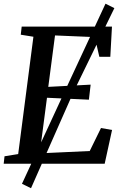

<svg xmlns="http://www.w3.org/2000/svg" viewBox="-22 -887 664 1040"><path d="M-2 0 2.5 -40.5 76.5 -52.5 159 -688 90.5 -699 95.5 -743H584.5L575.5 -579.5H516L491.5 -686L276 -695L239.5 -416.5L469 -428.5L459.5 -347L232.5 -357.5L193 -56.5L464 -69L525 -193.5L585 -183L545 0ZM97 108.5 337.5 -411.5 549.5 -867 597.5 -843 377 -390.5 146 132.5Z"/></svg>

Font: Merriweather 24pt Medium
Style: Italic
Weight: 500
Italic angle: -7.8°
Version: Version 2.101